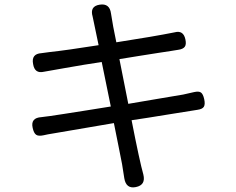

<svg xmlns="http://www.w3.org/2000/svg" viewBox="-20 -795 1040 847"><path d="M506.8 -534.2Q526.4 -433.6 545.9 -336.9Q593.8 -344.7 678.2 -359.4Q762.7 -374 788.1 -377.9Q834 -388.7 835.9 -388.7Q857.4 -393.6 866.7 -386.7Q876 -379.9 880.9 -357.4Q885.7 -335 879.4 -324.2Q873 -313.5 850.6 -310.5Q811.5 -304.7 719.7 -289.6Q627.9 -274.4 560.5 -264.6Q595.7 -84 612.3 -25.4Q624 21.5 579.1 30.3Q536.1 39.1 528.3 -8.8Q523.4 -43 518.6 -70.3Q513.7 -97.7 502.9 -149.9Q492.2 -202.1 482.4 -252Q256.8 -213.9 218.8 -207Q187.5 -202.1 171.9 -198.2Q149.4 -193.4 139.2 -200.7Q128.9 -208 124 -231.4Q114.3 -275.4 163.1 -278.3Q168.9 -279.3 182.1 -280.8Q195.3 -282.2 201.2 -283.2Q222.7 -286.1 262.7 -292.5Q302.7 -298.8 365.2 -308.6Q427.7 -318.4 468.8 -325.2L428.7 -521.5Q355.5 -510.7 265.1 -494.6Q174.8 -478.5 173.8 -478.5Q132.8 -468.8 126 -512.7Q117.2 -557.6 163.1 -560.5Q172.9 -561.5 199.2 -565.4Q272.5 -573.2 415 -595.7Q392.6 -706.1 388.7 -721.7Q375 -767.6 419.9 -774.4Q463.9 -781.2 469.7 -735.4Q477.5 -682.6 493.2 -608.4Q657.2 -633.8 750 -652.3Q789.1 -663.1 797.9 -621.1Q802.7 -598.6 794.9 -588.4Q787.1 -578.1 765.6 -575.2Q760.7 -574.2 750.5 -572.8Q740.2 -571.3 735.4 -570.3Q715.8 -567.4 680.7 -562Q645.5 -556.6 593.8 -548.3Q542 -540 506.8 -534.2Z"/></svg>

Font: GenSenMaruGothic TW TTF Regular
Style: Regular
Weight: 400
Version: Version 1.301